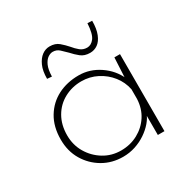

<svg xmlns="http://www.w3.org/2000/svg" viewBox="-135 -696 819 829"><g transform="rotate(-30 275.0 -281.5)"><path d="M250 7Q195 7 150.5 -19Q106 -45 79.5 -89.5Q53 -134 53 -192Q53 -256 80.5 -301.5Q108 -347 154 -370.5Q200 -394 258 -394Q313 -394 360.5 -362Q408 -330 430 -280L425 -266L431 -384H459V0H426V-125L432 -109Q424 -86 406.5 -65.5Q389 -45 364.5 -28.5Q340 -12 311 -2.5Q282 7 250 7ZM256 -21Q302 -21 340 -41.5Q378 -62 401 -97.5Q424 -133 426 -180V-228Q418 -267 393.5 -298Q369 -329 333 -347.5Q297 -366 255 -366Q209 -366 170 -345Q131 -324 108.5 -285Q86 -246 86 -194Q86 -146 109 -107Q132 -68 170.5 -44.5Q209 -21 256 -21ZM351 -453Q323 -453 305 -467.5Q287 -482 272 -499Q258 -513 244.5 -525.5Q231 -538 212 -538Q200 -538 187.5 -529.5Q175 -521 166 -501.5Q157 -482 156 -447L133 -449Q133 -488 144.5 -513.5Q156 -539 173.5 -552Q191 -565 212 -565Q240 -565 257.5 -550Q275 -535 289 -519Q302 -503 316.5 -491Q331 -479 351 -479Q371 -479 386 -498.5Q401 -518 404 -570L427 -569Q427 -529 416.5 -503Q406 -477 389 -465Q372 -453 351 -453Z"/></g></svg>

Font: Josefin Sans Thin ExtraLight
Style: Regular
Weight: 250
Version: Version 2.001